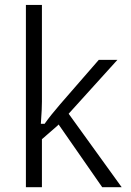

<svg xmlns="http://www.w3.org/2000/svg" viewBox="-20 -780 536 785"><path d="M158.7 -273.9H154.8H147L147.5 -281.7C150.4 -318.8 151.4 -346.7 151.4 -364.3V-759.8H85.9V-14.6H151.4V-207.5V-210.9L153.8 -212.9L214.4 -265.6L219.7 -271L224.1 -264.6L397.9 -14.6H477.5L264.2 -310.1L260.7 -314.9L264.6 -319.3L460 -535.2H383.8L226.6 -354.5C199.2 -322.8 178.7 -296.9 164.6 -276.9L162.6 -273.9Z"/></svg>

Font: Sahel Light
Style: Regular
Weight: 300
Foundry: Saber Rastikerdar (saber.rastikerdar@gmail.com)
Version: Version 3.4.0